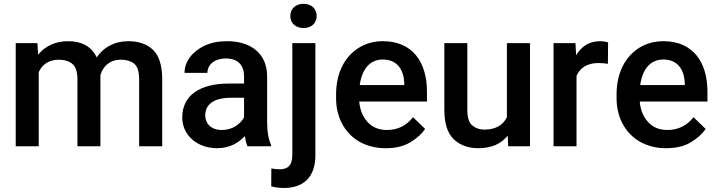

<svg xmlns="http://www.w3.org/2000/svg" viewBox="-20 -749 3673 983"><path d="M281.7 -443.4C310.5 -443.4 334 -436 351.1 -421.4C368.2 -406.7 376.5 -380.4 376.5 -341.8V0H494.1V-352.1V-364.7C507.8 -411.1 543.5 -443.4 598.1 -443.4C627 -443.4 649.9 -436.5 667 -422.9C684.1 -409.2 692.4 -382.3 692.4 -342.3V0H810.5V-341.8C810.5 -412.1 795.4 -462.4 764.6 -492.7C733.9 -522.9 691.4 -538.1 637.7 -538.1C564 -538.1 508.8 -505.4 475.1 -455.1C447.8 -513.2 395.5 -538.1 329.6 -538.1C261.7 -538.1 210.4 -512.2 175.3 -468.8L171.4 -528.3H60.5V0H178.2V-379.9C196.3 -418.5 229.5 -443.4 281.7 -443.4Z M1367.7 0V-7.8C1354.5 -36.1 1347.7 -74.2 1347.7 -122.1V-356.9C1347.7 -478 1261.2 -538.1 1142.6 -538.1C1098.1 -538.1 1060.1 -530.3 1027.3 -515.1C962.4 -484.4 924.8 -432.1 924.8 -376H1042C1042 -418.5 1079.1 -449.7 1136.2 -449.7C1199.2 -449.7 1229.5 -414.1 1229.5 -357.9V-321.3H1154.3C1000 -321.3 913.1 -259.3 913.1 -147.5C913.1 -57.6 988.3 9.8 1091.8 9.8C1156.2 9.8 1202.6 -18.6 1233.4 -52.2C1236.8 -30.3 1241.2 -13.2 1247.1 0ZM1114.7 -83.5C1061.5 -83.5 1030.8 -115.7 1030.8 -158.7C1030.8 -214.8 1075.2 -248.5 1163.1 -248.5H1229.5V-148.4C1221.2 -131.8 1207 -116.7 1187 -103.5C1167 -90.3 1142.6 -83.5 1114.7 -83.5Z M1466.3 -667C1466.3 -631.8 1492.2 -605.5 1533.7 -605.5C1576.2 -605.5 1601.1 -631.8 1601.1 -667C1601.1 -702.6 1576.2 -729.5 1533.7 -729.5C1492.2 -729.5 1466.3 -702.6 1466.3 -667ZM1476.6 45.9C1476.6 97.2 1454.1 117.7 1412.6 117.7C1397.5 117.7 1382.8 116.2 1369.1 113.3L1368.7 205.1C1389.2 210.4 1410.6 213.4 1433.1 213.4C1538.1 213.4 1594.7 153.8 1594.7 45.9V-528.3H1476.6Z M1954.6 9.8C2005.9 9.8 2048.3 -0.5 2081.5 -21C2114.7 -41 2139.6 -64 2156.7 -88.9L2094.7 -148.9C2062 -107.4 2018.1 -83.5 1961.4 -83.5C1919.4 -83.5 1886.2 -97.2 1861.3 -125C1836.4 -152.3 1822.8 -187 1819.3 -229H2166V-279.3C2166 -431.2 2091.8 -538.1 1940.4 -538.1C1895 -538.1 1854 -526.9 1817.9 -504.9C1745.1 -460 1700.7 -376.5 1700.7 -265.6V-246.1C1700.7 -197.8 1710.9 -154.3 1731.4 -115.7C1772.5 -38.6 1850.6 9.8 1954.6 9.8ZM1939.9 -444.3C2018.1 -444.3 2047.9 -386.2 2049.8 -322.8V-313.5H1821.8C1833 -395 1873.5 -444.3 1939.9 -444.3Z M2693.4 0V-528.3H2575.2V-148.9C2556.2 -110.4 2520.5 -85.4 2458.5 -85.4C2435.1 -85.4 2415 -92.8 2397.9 -106.9C2380.9 -121.1 2372.6 -147.5 2372.6 -186V-528.3H2254.9V-187C2254.9 -117.2 2271 -66.9 2303.2 -36.1C2335.4 -5.4 2377.4 9.8 2429.7 9.8C2497.6 9.8 2546.4 -13.7 2579.1 -54.2L2582 0Z M3093.3 -531.7C3085 -535.2 3065.4 -538.1 3051.3 -538.1C2996.6 -538.1 2955.6 -510.7 2929.7 -465.8L2926.3 -528.3H2814V0H2931.6V-360.4C2949.2 -401.4 2985.8 -426.3 3044.4 -426.3C3060.5 -426.3 3076.7 -424.8 3092.3 -422.4Z M3390.6 9.8C3441.9 9.8 3484.4 -0.5 3517.6 -21C3550.8 -41 3575.7 -64 3592.8 -88.9L3530.8 -148.9C3498 -107.4 3454.1 -83.5 3397.5 -83.5C3355.5 -83.5 3322.3 -97.2 3297.4 -125C3272.5 -152.3 3258.8 -187 3255.4 -229H3602.1V-279.3C3602.1 -431.2 3527.8 -538.1 3376.5 -538.1C3331.1 -538.1 3290 -526.9 3253.9 -504.9C3181.2 -460 3136.7 -376.5 3136.7 -265.6V-246.1C3136.7 -197.8 3147 -154.3 3167.5 -115.7C3208.5 -38.6 3286.6 9.8 3390.6 9.8ZM3376 -444.3C3454.1 -444.3 3483.9 -386.2 3485.8 -322.8V-313.5H3257.8C3269 -395 3309.6 -444.3 3376 -444.3Z"/></svg>

Font: Vazirmatn Medium
Style: Regular
Weight: 500
Designer: Saber Rastikerdar
Foundry: Saber Rastikerdar
Version: Version 33.003